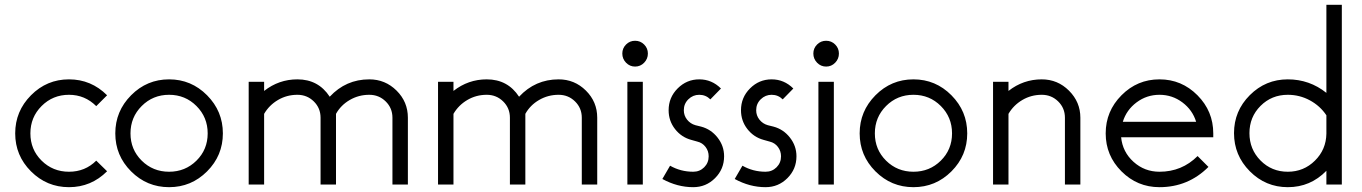

<svg xmlns="http://www.w3.org/2000/svg" viewBox="-20 -765 5647 796"><path d="M424 -370 379 -325Q332 -372 266 -372Q199 -372 152.5 -325.5Q106 -279 106 -212Q106 -145 152.5 -99Q199 -53 266 -53Q333 -53 379 -99L424 -55Q358 11 266 11Q174 11 108.5 -54.5Q43 -120 43 -212Q43 -304 108.5 -370Q174 -436 266 -436Q358 -436 424 -370Z M523.5 -370Q589 -436 681 -436Q773 -436 838.5 -370Q904 -304 904 -212Q904 -120 838.5 -54.5Q773 11 681 11Q589 11 523.5 -54.5Q458 -120 458 -212Q458 -304 523.5 -370ZM794.5 -325.5Q748 -372 681 -372Q614 -372 567.5 -325.5Q521 -279 521 -212Q521 -145 567.5 -99Q614 -53 681 -53Q748 -53 794.5 -99Q841 -145 841 -212Q841 -279 794.5 -325.5Z M1607 0V-277Q1607 -317 1579 -344.5Q1551 -372 1511 -372Q1467 -372 1430 -350.5Q1393 -329 1373 -293V0H1309V-277Q1309 -317 1281 -344.5Q1253 -372 1213 -372Q1169 -372 1132.5 -350.5Q1096 -329 1075 -293V0H1011V-426H1075V-388Q1136 -436 1213 -436Q1300 -436 1347 -364Q1414 -436 1511 -436Q1577 -436 1624 -389.5Q1671 -343 1671 -277V0Z M2392 0V-277Q2392 -317 2364 -344.5Q2336 -372 2296 -372Q2252 -372 2215 -350.5Q2178 -329 2158 -293V0H2094V-277Q2094 -317 2066 -344.5Q2038 -372 1998 -372Q1954 -372 1917.5 -350.5Q1881 -329 1860 -293V0H1796V-426H1860V-388Q1921 -436 1998 -436Q2085 -436 2132 -364Q2199 -436 2296 -436Q2362 -436 2409 -389.5Q2456 -343 2456 -277V0Z M2575.5 -580.5Q2591 -596 2613 -596Q2635 -596 2650.5 -580.5Q2666 -565 2666 -543Q2666 -521 2650.5 -505Q2635 -489 2613 -489Q2591 -489 2575.5 -505Q2560 -521 2560 -543Q2560 -565 2575.5 -580.5ZM2581 -426H2645V0H2581Z M2752 -308Q2752 -361 2789.5 -398.5Q2827 -436 2879 -436Q2931 -436 2969 -398L2925 -353Q2906 -372 2879 -372Q2853 -372 2834 -353.5Q2815 -335 2815 -308Q2815 -286 2828.5 -269Q2842 -252 2863 -246L2887 -240Q2928 -229 2955 -194.5Q2982 -160 2982 -117Q2982 -64 2944.5 -26.5Q2907 11 2854 11Q2788 11 2726 -23L2758 -78Q2802 -53 2854 -53Q2881 -53 2899.5 -71.5Q2918 -90 2918 -117Q2918 -139 2905 -156Q2892 -173 2871 -178L2846 -185Q2805 -196 2778.5 -230Q2752 -264 2752 -308Z M3052 -308Q3052 -361 3089.5 -398.5Q3127 -436 3179 -436Q3231 -436 3269 -398L3225 -353Q3206 -372 3179 -372Q3153 -372 3134 -353.5Q3115 -335 3115 -308Q3115 -286 3128.5 -269Q3142 -252 3163 -246L3187 -240Q3228 -229 3255 -194.5Q3282 -160 3282 -117Q3282 -64 3244.5 -26.5Q3207 11 3154 11Q3088 11 3026 -23L3058 -78Q3102 -53 3154 -53Q3181 -53 3199.5 -71.5Q3218 -90 3218 -117Q3218 -139 3205 -156Q3192 -173 3171 -178L3146 -185Q3105 -196 3078.5 -230Q3052 -264 3052 -308Z M3367.5 -580.5Q3383 -596 3405 -596Q3427 -596 3442.5 -580.5Q3458 -565 3458 -543Q3458 -521 3442.5 -505Q3427 -489 3405 -489Q3383 -489 3367.5 -505Q3352 -521 3352 -543Q3352 -565 3367.5 -580.5ZM3373 -426H3437V0H3373Z M3609.5 -370Q3675 -436 3767 -436Q3859 -436 3924.5 -370Q3990 -304 3990 -212Q3990 -120 3924.5 -54.5Q3859 11 3767 11Q3675 11 3609.5 -54.5Q3544 -120 3544 -212Q3544 -304 3609.5 -370ZM3880.5 -325.5Q3834 -372 3767 -372Q3700 -372 3653.5 -325.5Q3607 -279 3607 -212Q3607 -145 3653.5 -99Q3700 -53 3767 -53Q3834 -53 3880.5 -99Q3927 -145 3927 -212Q3927 -279 3880.5 -325.5Z M4299 -436Q4365 -436 4412 -389Q4459 -342 4459 -277V0H4395V-277Q4395 -317 4367 -344.5Q4339 -372 4299 -372Q4255 -372 4218.5 -350.5Q4182 -329 4161 -293V0H4097V-426H4161V-388Q4222 -436 4299 -436Z M5010 -212V-196H4628Q4634 -135 4679.5 -94Q4725 -53 4787 -53Q4880 -53 4945 -118L4990 -73Q4906 11 4787 11Q4695 11 4629.5 -54.5Q4564 -120 4564 -212Q4564 -304 4629.5 -370Q4695 -436 4787 -436Q4879 -436 4944.5 -370Q5010 -304 5010 -212ZM4635 -260H4939Q4924 -309 4882 -340.5Q4840 -372 4787 -372Q4734 -372 4692 -340.5Q4650 -309 4635 -260Z M5479 -745H5543V0H5479V-57Q5413 11 5319 11Q5227 11 5161.5 -55Q5096 -121 5096 -213Q5096 -305 5161.5 -370.5Q5227 -436 5319 -436Q5409 -436 5479 -380ZM5319 -372Q5252 -372 5206 -326Q5160 -280 5160 -213Q5160 -146 5206 -99.5Q5252 -53 5319 -53Q5385 -53 5431.5 -99Q5478 -145 5479 -211V-287Q5453 -326 5410.5 -349Q5368 -372 5319 -372Z"/></svg>

Font: Timtura
Style: Regular
Weight: 400
Version: Version 1.0